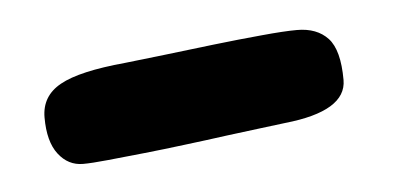

<svg xmlns="http://www.w3.org/2000/svg" viewBox="-26 -310 361 174"><g transform="rotate(-5 155.0 -223.0)"><path d="M44.4 -170.9Q30.8 -170.9 22 -182.4Q13.2 -193.8 13.2 -215.8Q13.2 -235.4 30.8 -245.1Q48.3 -254.9 90.3 -258.8Q104 -260.3 126.2 -262.9Q148.4 -265.6 171.6 -268.3Q194.8 -271 215.6 -272.9Q236.3 -274.9 248 -274.9Q266.1 -274.9 276.1 -264.2Q286.1 -253.4 286.1 -226.1Q286.1 -197.8 230 -191.9Q222.7 -190.9 208.3 -189.2Q193.8 -187.5 175.8 -185.1Q157.7 -182.6 137.9 -180.2Q118.2 -177.7 100.1 -175.8Q82 -173.8 67.1 -172.4Q52.2 -170.9 44.4 -170.9Z"/></g></svg>

Font: Gochi Hand Cyrillic
Style: Regular
Weight: 400
Designer: Juan Pablo del Peral; Denis Ignatov
Foundry: Juan Pablo del Peral; Denis Ignatov
Version: Version 1.00 June 29, 2018, initial release